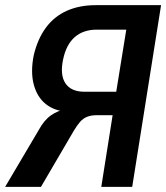

<svg xmlns="http://www.w3.org/2000/svg" viewBox="-30 -725 645 745"><path d="M-10 0 120 -220Q141 -259 168.5 -278Q196 -297 222 -299L244 -300L234 -291Q182 -294 148 -321Q114 -348 101 -397Q88 -446 101 -511Q116 -574 148 -617.5Q180 -661 229 -683Q278 -705 342 -705H595L483 0H363L407 -278H345Q324 -278 308.5 -272Q293 -266 281 -252.5Q269 -239 256 -217L129 0ZM298 -369H421L460 -610H346Q293 -610 260 -581Q227 -552 215 -495Q202 -434 224 -401.5Q246 -369 298 -369Z"/></svg>

Font: Nunito Sans 10pt Condensed
Style: Bold Italic
Weight: 700
Width: 3
Italic angle: -9°
Designer: Vernon Adams
Foundry: Vernon Adams
Version: Version 3.101;gftools[0.9.27]